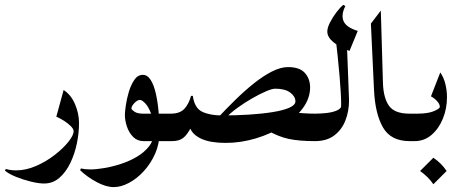

<svg xmlns="http://www.w3.org/2000/svg" viewBox="-76 -577 1867 785"><path d="M-55.7 120.6 -52.2 113.8Q-32.7 119.6 -10.7 119.6Q30.3 119.6 72 101.3Q113.8 83 148.4 55.9Q183.1 28.8 204.1 2.2Q225.1 -24.4 225.1 -40.5Q225.1 -49.3 213.9 -60.8Q202.6 -72.3 186.3 -82.8Q169.9 -93.3 154.3 -100.1L184.1 -209Q214.4 -189.5 230.7 -151.1Q247.1 -112.8 247.1 -73.7Q247.1 -33.7 238.3 9.3Q229.5 52.2 211.4 89.6Q193.4 127 166.7 150.1Q140.1 173.3 104 173.3Q82 173.3 50.3 165.5Q18.6 157.7 -11 145.8Q-40.5 133.8 -55.7 120.6Z M389.2 188Q356.9 188 317.9 166.7Q278.8 145.5 251.5 118.7L254.9 111.8Q272 115.7 293.5 115.7Q317.4 115.7 350.6 110.1Q383.8 104.5 418.9 93Q454.1 81.5 484.4 63.5Q514.6 45.4 533.7 20.8Q552.7 -3.9 552.7 -36.1Q552.7 -82.5 542 -111.6Q531.2 -140.6 517.8 -154.5Q504.4 -168.5 496.1 -168.5Q485.8 -168.5 473.6 -155.8Q461.4 -143.1 461.4 -133.3Q461.4 -128.9 473.4 -120.6Q485.4 -112.3 509.3 -112.3H622.1Q634.3 -112.3 640.4 -92.8Q646.5 -73.2 646.5 -56.2Q646.5 -39.1 640.4 -19.5Q634.3 0 622.1 0H511.2Q485.4 0 468.3 -17.3Q451.2 -34.7 442.9 -59.6Q434.6 -84.5 434.6 -107.4Q434.6 -120.1 438.5 -146.7Q442.4 -173.3 450.9 -201.9Q459.5 -230.5 473.4 -250.7Q487.3 -271 507.8 -271Q526.9 -271 540 -250.2Q553.2 -229.5 561 -195.1Q568.8 -160.6 572.5 -119.1Q576.2 -77.6 576.2 -36.1Q576.2 11.2 558.1 51.8Q540 92.3 511.7 123Q483.4 153.8 450.9 170.9Q418.5 188 389.2 188Z M832 -105 847.2 7.3Q785.2 7.3 748.5 -9Q711.9 -25.4 700.7 -54.2L706.5 -59.1Q689.5 -25.4 672.6 -12.7Q655.8 0 627 0H619.6Q607.4 0 601.6 -20.3Q595.7 -40.5 595.7 -57.6Q595.7 -74.7 601.6 -93.5Q607.4 -112.3 619.6 -112.3H622.1Q659.7 -112.3 678 -132.3Q696.3 -152.3 705.1 -185.1H712.4Q719.2 -134.8 751.2 -119.9Q783.2 -105 832 -105ZM1101.6 -302.7Q1149.4 -302.7 1170.7 -278.6Q1191.9 -254.4 1191.9 -219.7Q1191.9 -174.8 1161.6 -134Q1131.3 -93.3 1081.1 -61.3Q1030.8 -29.3 969.5 -11Q908.2 7.3 846.2 7.3L831.1 -105Q888.2 -105 942.1 -108.4Q996.1 -111.8 1038.8 -118.7Q1081.5 -125.5 1106.7 -136.5Q1131.8 -147.5 1131.8 -162.6Q1131.8 -182.6 1110.6 -198.5Q1089.4 -214.4 1048.8 -214.4Q1036.6 -214.4 1011.5 -203.6Q986.3 -192.9 955.1 -175Q923.8 -157.2 894 -135.5Q864.3 -113.8 843.3 -91.3L813 -93.8Q847.7 -130.9 885.5 -168Q923.3 -205.1 961.4 -235.6Q999.5 -266.1 1035.4 -284.4Q1071.3 -302.7 1101.6 -302.7ZM1120.1 -117.2Q1139.2 -115.7 1164.3 -114Q1189.5 -112.3 1211.9 -112.3Q1219.7 -112.3 1225.1 -94.5Q1230.5 -76.7 1230.5 -56.2Q1230.5 -34.2 1224.9 -17.1Q1219.2 0 1211.9 0Q1147.5 0 1104.7 -9Q1062 -18.1 1016.6 -44.4Z M1293 -451.2 1341.3 -421.4Q1345.2 -326.2 1347.4 -265.1Q1349.6 -204.1 1351.1 -166.5Q1351.1 -122.6 1336.2 -84.5Q1321.3 -46.4 1290.5 -23.2Q1259.8 0 1211.4 0Q1197.8 0 1191.9 -19.5Q1186 -39.1 1186 -56.2Q1186 -73.2 1191.9 -92.8Q1197.8 -112.3 1211.4 -112.3Q1232.9 -112.3 1256.8 -114.7Q1280.8 -117.2 1299.1 -124.3Q1317.4 -131.3 1321.3 -146L1316.9 -128.9Q1318.8 -135.7 1318.8 -153.3Q1318.8 -188.5 1312.5 -263.9Q1306.2 -339.4 1293 -451.2ZM1327.1 -557.1 1335.9 -552.2Q1317.4 -515.1 1329.1 -489.7Q1340.8 -464.4 1386.7 -450.7L1353 -368.7Q1262.2 -404.3 1262.2 -448.2Q1262.2 -463.9 1273.7 -486.1Q1285.2 -508.3 1300.5 -528.1Q1315.9 -547.9 1327.1 -557.1Z M1598.6 0Q1522 0 1489.7 -56.2Q1457.5 -112.3 1453.1 -210.9L1440.4 -480.5L1481 -533.7L1489.7 -237.3Q1491.7 -176.8 1514.4 -144.5Q1537.1 -112.3 1598.6 -112.3Q1612.8 -112.3 1620.1 -92.8Q1627.4 -73.2 1627.4 -56.2Q1627.4 -39.1 1620.1 -19.5Q1612.8 0 1598.6 0Z M1598.6 -112.3H1629.9Q1673.8 -112.3 1698 -122.6Q1722.2 -132.8 1722.2 -140.1Q1722.2 -151.4 1710.9 -163.6Q1699.7 -175.8 1686 -183.1L1724.1 -280.8Q1738.8 -259.3 1745.1 -232.9Q1751.5 -206.5 1751.5 -179.7Q1751.5 -133.3 1734.9 -92.3Q1718.3 -51.3 1688.5 -25.6Q1658.7 0 1619.1 0H1598.6Q1586.4 0 1580.6 -20.3Q1574.7 -40.5 1574.7 -57.6Q1574.7 -74.7 1580.6 -93.5Q1586.4 -112.3 1598.6 -112.3ZM1695.8 67.9Q1729 90.3 1750 122.1L1695.8 176.3Q1675.3 146 1641.6 122.1Z"/></svg>

Font: Lateef SemiBold
Style: Regular
Weight: 600
Designer: SIL International
Foundry: SIL International
Version: Version 4.200